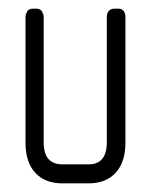

<svg xmlns="http://www.w3.org/2000/svg" viewBox="-20 -424 350 444"><path d="M185 0H124Q84 0 61.5 -24.5Q39 -49 39 -94V-385Q39 -390 42.5 -397Q46 -404 57 -404H63Q74 -404 77.5 -397Q81 -390 81 -385V-95Q81 -44 124 -44H185Q227 -44 227 -95V-385Q227 -393 231.5 -398.5Q236 -404 245 -404H253Q262 -404 266 -398.5Q270 -393 270 -386V-94Q270 -49 247.5 -24.5Q225 0 185 0Z"/></svg>

Font: Chathura
Style: Bold
Weight: 700
Designer: Appaji Ambarisha Darbha
Foundry: Aditya Fonts
Version: Version 1.001 2016